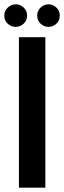

<svg xmlns="http://www.w3.org/2000/svg" viewBox="-35 -873 298 893"><path d="M53 -700H176V0H53ZM38 -748Q17 -748 1 -762.5Q-15 -777 -15 -801Q-15 -823 1.5 -838Q18 -853 38 -853Q59 -853 75 -838Q91 -823 91 -801Q91 -777 74.5 -762.5Q58 -748 38 -748ZM191 -748Q170 -748 154 -762.5Q138 -777 138 -801Q138 -823 154 -838Q170 -853 191 -853Q211 -853 227 -838Q243 -823 243 -801Q243 -777 227 -762.5Q211 -748 191 -748Z"/></svg>

Font: Phudu Medium
Style: Regular
Weight: 500
Version: Version 1.005;gftools[0.9.23]